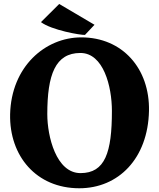

<svg xmlns="http://www.w3.org/2000/svg" viewBox="-20 -958 821 991"><path d="M191.4 -843.8C246.6 -802.2 396.5 -776.4 418.5 -777.8L467.8 -830.1L285.6 -937.5ZM32.2 -368.2C27.8 -152.8 167.5 13.7 389.2 13.7C591.3 13.7 743.7 -139.6 749 -385.7C753.4 -604 612.3 -765.1 399.4 -765.1C213.4 -765.1 38.1 -614.3 32.2 -368.2ZM395.5 -64.5C270 -64.5 224.1 -253.9 224.1 -368.7C224.1 -572.8 265.6 -684.6 395 -684.6C513.7 -684.6 557.6 -512.7 557.6 -385.3C557.6 -170.9 522.5 -64.5 395.5 -64.5Z"/></svg>

Font: Merriweather
Style: Heavy
Weight: 900
Designer: Eben Sorkin ( eben@eyebytes.com )
Foundry: Sorkin Type Co.
Version: Version 1.003